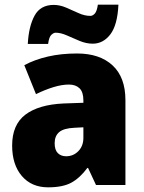

<svg xmlns="http://www.w3.org/2000/svg" viewBox="-20 -792 616 822"><path d="M310 -563Q407 -563 462 -512Q517 -461 517 -363V0H391L357 -73H354Q322 -30 285.5 -10Q249 10 186 10Q115 10 73.5 -38.5Q32 -87 32 -169Q32 -258 88.5 -301Q145 -344 252 -349L337 -352V-362Q337 -398 320.5 -414Q304 -430 275 -430Q245 -430 209 -419Q173 -408 134 -389L84 -513Q129 -537 185.5 -550Q242 -563 310 -563ZM299 -245Q253 -243 233.5 -226.5Q214 -210 214 -179Q214 -150 227.5 -136.5Q241 -123 263 -123Q294 -123 315.5 -145Q337 -167 337 -202V-247ZM99 -604Q103 -679 128 -725Q153 -771 210 -771Q236 -771 263 -759.5Q290 -748 316 -736Q342 -724 367 -724Q377 -724 386 -734Q395 -744 399 -772H487Q483 -685 452.5 -645Q422 -605 377 -605Q349 -605 320.5 -617Q292 -629 266 -640.5Q240 -652 218 -652Q210 -652 200 -643Q190 -634 186 -604Z"/></svg>

Font: Noto Sans Tamil SemiCondensed Black
Style: Regular
Weight: 900
Width: 4
Designer: Jelle Bosma - Monotype Design Team
Foundry: Monotype Imaging Inc.
Version: Version 2.004; ttfautohint (v1.8.4.7-5d5b)